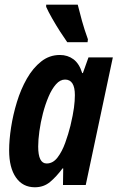

<svg xmlns="http://www.w3.org/2000/svg" viewBox="-20 -790 502 820"><path d="M128.9 9.8Q77.1 9.8 48.1 -32Q19 -73.7 19 -147.9Q19 -191.9 27.3 -245.8Q35.6 -299.8 52.2 -354.2Q68.8 -408.7 94.7 -454.1Q120.6 -499.5 155.8 -527.3Q190.9 -555.2 235.8 -555.2Q269 -555.2 293.7 -536.9Q318.4 -518.6 331.1 -478H334L357.9 -544.9H461.9L346.2 0H249L250 -70.8H247.1Q220.7 -35.2 193.6 -12.7Q166.5 9.8 128.9 9.8ZM179.2 -91.8Q206.1 -91.8 225.6 -117.2Q245.1 -142.6 258.5 -179.9Q272 -217.3 280.8 -252.9Q292 -300.3 295.9 -330.1Q299.8 -359.9 299.8 -383.8Q299.8 -450.2 257.8 -450.2Q236.8 -450.2 219 -429.9Q201.2 -409.7 187.3 -377Q173.3 -344.2 163.3 -305.7Q153.3 -267.1 148.2 -229.7Q143.1 -192.4 143.1 -164.1Q143.1 -91.8 179.2 -91.8ZM267.1 -609.9Q254.9 -627 236.8 -655Q218.8 -683.1 202.4 -711.9Q186 -740.7 177.2 -760.7V-770H312Q319.8 -737.8 330.1 -700.9Q340.3 -664.1 355.5 -622.1L354 -609.9Z"/></svg>

Font: Open Sans Condensed
Style: Bold Italic
Weight: 700
Width: 3
Italic angle: -12°
Designer: Monotype Design Team
Foundry: Monotype Imaging Inc.
Version: Version 3.003; ttfautohint (v1.8.4)